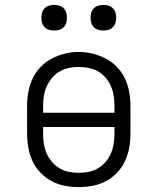

<svg xmlns="http://www.w3.org/2000/svg" viewBox="-20 -752 640 780"><path d="M300 8Q271 8 242.5 2.5Q214 -3 189 -16.5Q164 -30 144 -51Q124 -72 112 -98Q100 -124 95 -152.5Q90 -181 90 -210V-320Q90 -349 95 -377.5Q100 -406 112 -432Q124 -458 144 -479Q164 -500 189.5 -513.5Q215 -527 243 -534Q271 -541 300 -541Q329 -541 357 -534Q385 -527 410.5 -513.5Q436 -500 456 -479Q476 -458 488 -432Q500 -406 505 -377.5Q510 -349 510 -320V-210Q510 -181 505 -152.5Q500 -124 488 -98Q476 -72 456 -51Q436 -30 411 -16.5Q386 -3 357.5 2.5Q329 8 300 8ZM155 -294H445V-320Q445 -341 442 -361.5Q439 -382 431 -401Q423 -420 409.5 -436Q396 -452 378 -462Q360 -472 339.5 -476Q319 -480 298 -480Q278 -480 258 -475.5Q238 -471 220.5 -460.5Q203 -450 190 -434Q177 -418 169 -399.5Q161 -381 158 -360.5Q155 -340 155 -320ZM300 -50Q320 -50 340.5 -54Q361 -58 378.5 -68.5Q396 -79 409.5 -95Q423 -111 431 -130Q439 -149 442 -169.5Q445 -190 445 -210V-236H155V-210Q155 -190 158 -169.5Q161 -149 169 -130Q177 -111 190.5 -95Q204 -79 221.5 -68.5Q239 -58 259.5 -54Q280 -50 300 -50ZM400 -628Q389 -628 379 -631Q369 -634 361.5 -641.5Q354 -649 351 -659Q348 -669 348 -680Q348 -691 351 -701Q354 -711 361.5 -718.5Q369 -726 379 -729Q389 -732 400 -732Q411 -732 421 -729Q431 -726 438.5 -718.5Q446 -711 449 -701Q452 -691 452 -680Q452 -669 449 -659Q446 -649 438.5 -641.5Q431 -634 421 -631Q411 -628 400 -628ZM200 -628Q189 -628 179 -631Q169 -634 161.5 -641.5Q154 -649 151 -659Q148 -669 148 -680Q148 -691 151 -701Q154 -711 161.5 -718.5Q169 -726 179 -729Q189 -732 200 -732Q211 -732 221 -729Q231 -726 238.5 -718.5Q246 -711 249 -701Q252 -691 252 -680Q252 -669 249 -659Q246 -649 238.5 -641.5Q231 -634 221 -631Q211 -628 200 -628Z"/></svg>

Font: Iosevka Curly Slab LtEx
Style: Regular
Weight: 300
Width: 7
Monospace: yes
Designer: Belleve Invis
Foundry: Belleve Invis
Version: Version 11.1.0; ttfautohint (v1.8.3)